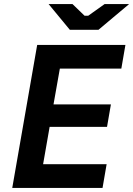

<svg xmlns="http://www.w3.org/2000/svg" viewBox="-20 -920 652 940"><path d="M40 0H482L502 -116H191L223 -299H504L523 -409H242L273 -584H574L594 -700H162ZM322 -774H462L612 -900H492L412 -843H394L335 -900H218Z"/></svg>

Font: Fixel Display SemiBold
Style: Italic
Weight: 600
Italic angle: -10°
Designer: AlfaBravo + MacPaw
Foundry: Kyrylo Tkachov, Marchela Mozhyna, Serhii Makarenko, Maria Weinstein, Zakhar Kryvoshyya
Version: Version 1.210;Glyphs 3.2 (3217)